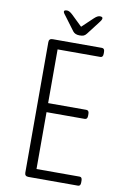

<svg xmlns="http://www.w3.org/2000/svg" viewBox="-94 -908 614 961"><g transform="rotate(10 213.0 -427.0)"><path d="M121 0Q102 0 102 -18V-682Q102 -700 121 -700H371Q385 -700 385 -682V-672Q385 -654 371 -654H154V-381H348Q362 -381 362 -363V-353Q362 -335 348 -335H154V-46H373Q386 -46 386 -28V-18Q386 0 373 0ZM334 -854Q348 -854 348 -846Q348 -841 344 -834.5Q340 -828 335 -822L285 -757Q278 -748 270.5 -745Q263 -742 250 -742Q227 -742 216 -756L166 -823Q161 -829 156.5 -835.5Q152 -842 152 -846Q152 -854 167 -854Q179 -854 195 -839L250 -786L306 -839Q322 -854 334 -854Z"/></g></svg>

Font: Asap Condensed ExtraLight
Style: Regular
Weight: 200
Width: 3
Designer: Pablo Cosgaya
Foundry: Omnibus-Type
Version: Version 3.001; ttfautohint (v1.8.4.7-5d5b)